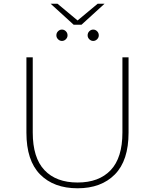

<svg xmlns="http://www.w3.org/2000/svg" viewBox="-20 -1008 833 1032"><path d="M397 4Q269 4 195.5 -70.5Q122 -145 122 -295V-700H156V-296Q156 -160 219 -93.5Q282 -27 397 -27Q512 -27 575 -93.5Q638 -160 638 -296V-700H671V-295Q671 -145 597.5 -70.5Q524 4 397 4ZM481 -788Q469 -788 460 -797Q451 -806 451 -818Q451 -831 460 -840Q469 -849 481 -849Q493 -849 502 -840Q511 -831 511 -818Q511 -806 502 -797Q493 -788 481 -788ZM313 -788Q301 -788 292 -797Q283 -806 283 -818Q283 -831 292 -840Q301 -849 313 -849Q325 -849 334 -840Q343 -831 343 -818Q343 -806 334 -797Q325 -788 313 -788ZM376 -875 252 -988H289L397 -898L505 -988H542L418 -875Z"/></svg>

Font: Montserrat ExtraLight
Style: Regular
Weight: 200
Designer: Julieta Ulanovsky
Foundry: Julieta Ulanovsky
Version: Version 9.000; ttfautohint (v1.8.4.7-5d5b)